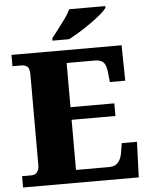

<svg xmlns="http://www.w3.org/2000/svg" viewBox="-61 -980 797 1030"><g transform="rotate(-5 337.5 -465.5)"><path d="M21 0V-61H72Q92 -61 102.5 -75Q113 -89 113 -110V-599Q113 -634 100 -643.5Q87 -653 70 -653H21V-714H614L617 -523H534L529 -573Q525 -613 511 -629Q497 -645 462 -645H312V-407H548V-339H312V-69H491Q523 -69 539.5 -88.5Q556 -108 561 -141L569 -191H651L644 0ZM247 -784Q262 -803 282 -829Q302 -855 321.5 -882Q341 -909 351 -931H545V-921Q536 -908 512.5 -888Q489 -868 458 -846Q427 -824 395 -804.5Q363 -785 337 -771H247Z"/></g></svg>

Font: Noto Serif Ethiopic Black
Style: Regular
Weight: 900
Designer: Monotype Design Team
Foundry: Monotype Imaging Inc.
Version: Version 2.102; ttfautohint (v1.8.4.7-5d5b)